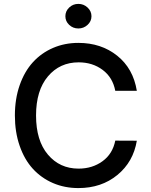

<svg xmlns="http://www.w3.org/2000/svg" viewBox="-20 -958 775 988"><path d="M383.3 -811.5Q355.5 -811.5 335.9 -830.1Q316.4 -848.6 316.4 -874.5Q316.4 -900.4 335.9 -919.2Q355.5 -938 383.3 -938Q410.6 -938 430.7 -919.2Q450.7 -900.4 450.7 -874.5Q450.7 -848.6 430.7 -830.1Q410.6 -811.5 383.3 -811.5ZM684.1 -490.7H573.2Q560.1 -559.6 508.1 -598.4Q456.1 -637.2 384.8 -637.2Q287.6 -637.2 226.6 -564.9Q165.5 -492.7 165.5 -363.8Q165.5 -234.4 226.6 -162.4Q287.6 -90.3 384.3 -90.3Q455.1 -90.3 507.3 -128.2Q559.6 -166 573.2 -234.4L684.1 -233.9Q666 -125 584 -57.6Q502 9.8 383.3 9.8Q312.5 9.8 252.4 -16.1Q192.4 -42 148.9 -89.6Q105.5 -137.2 81.1 -207.8Q56.6 -278.3 56.6 -363.8Q56.6 -449.2 81.3 -519.8Q106 -590.3 149.4 -637.9Q192.9 -685.5 252.9 -711.4Q313 -737.3 383.3 -737.3Q500.5 -737.3 583 -671.4Q665.5 -605.5 684.1 -490.7Z"/></svg>

Font: Interop Med
Style: Regular
Weight: 500
Designer: Rasmus Andersson, Google, Jang Haemin
Foundry: jhaemin
Version: Version 1.007